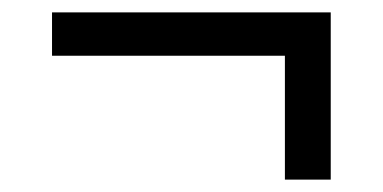

<svg xmlns="http://www.w3.org/2000/svg" viewBox="-20 -440 618 310"><path d="M64 -350V-420H514V-150H440V-350Z"/></svg>

Font: Oxanium ExtraLight
Style: Regular
Weight: 400
Version: Version 2.000